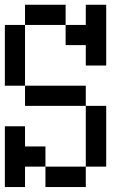

<svg xmlns="http://www.w3.org/2000/svg" viewBox="-20 -712 540 790"><path d="M0 -359.4V-609.4H83V-692.4H250V-609.4H333V-692.4H417V-442.4H333V-526.4H250V-609.4H83V-359.4H333V-276.4H417V-26.4H333V-276.4H83V-359.4ZM0 57.6V-192.4H83V-109.4H167V-26.4H333V57.6H167V-26.4H83V57.6Z"/></svg>

Font: KH Dot kagurazaka 12
Style: Regular
Weight: 400
Designer: Original version for X68000 by Keitarou Hiraki (http://hp.vector.co.jp/authors/VA000874/) / TrueType conversion by Homem
Version: Version 1.00.20150527